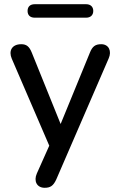

<svg xmlns="http://www.w3.org/2000/svg" viewBox="-20 -705 571 912"><path d="M389 -621C410 -621 423 -633 423 -653C423 -673 410 -685 389 -685H145C123 -685 111 -673 111 -653C111 -633 123 -621 145 -621ZM192 187C219 187 233 178 247 148L496 -427C512 -462 497 -495 461 -495C433 -495 419 -485 407 -455L268 -116L131 -455C119 -485 105 -495 81 -495C36 -495 20 -463 36 -426L214 -13L155 119C139 155 155 187 192 187Z"/></svg>

Font: Nunito SemiBold
Style: Regular
Weight: 600
Designer: Vernon Adams
Foundry: Vernon Adams
Version: Version 3.602